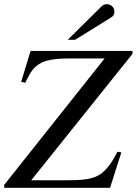

<svg xmlns="http://www.w3.org/2000/svg" viewBox="-26 -896 652 916"><path d="M297 -706H332L503 -812C515 -819 520 -828 520 -840C520 -860 504 -876 484 -876C474 -876 466 -873 459 -866ZM606 -639V-653H120L75 -506L94 -501C121 -553 129 -569 160 -590C190 -610 238 -617 302 -617H473L-6 -14V0H499L553 -169L534 -172C510 -123 484 -88 457 -68C419 -40 371 -36 284 -36H123Z"/></svg>

Font: XITS
Style: Italic
Weight: 400
Italic angle: -16.33°
Designer: MicroPress Inc., with final additions and corrections provided by Coen Hoffman, Elsevier (retired)
Version: Version 1.107